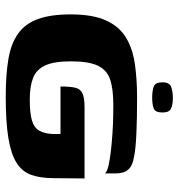

<svg xmlns="http://www.w3.org/2000/svg" viewBox="4 -638 638 687"><g transform="rotate(90 323.5 -294.0)"><path d="M326 5Q247 5 191 -4.5Q135 -14 99.5 -39.5Q64 -65 47.5 -110.5Q31 -156 31 -228Q31 -306 52.5 -353.5Q74 -401 113.5 -425Q153 -449 208 -457Q263 -465 329 -465Q402 -465 458 -462.5Q514 -460 541 -454Q569 -449 581 -438.5Q593 -428 596.5 -415Q600 -402 600 -389V-350Q594 -358 571 -363Q548 -368 517.5 -371.5Q487 -375 455 -377Q423 -379 396.5 -379.5Q370 -380 356 -380Q298 -380 264 -368.5Q230 -357 214.5 -324.5Q199 -292 199 -228Q199 -168 213.5 -136.5Q228 -105 258 -93Q288 -81 336 -81Q383 -81 409.5 -88.5Q436 -96 447 -115Q458 -134 459 -165Q459 -174 459 -180.5Q459 -187 459 -191H289Q289 -224 293 -242.5Q297 -261 312.5 -269Q328 -277 363 -277H618L617 -167Q617 -120 605.5 -87Q594 -54 562.5 -34Q531 -14 473.5 -4.5Q416 5 326 5ZM329 -519Q305 -519 289.5 -524.5Q274 -530 274 -556Q274 -581 290.5 -587Q307 -593 331 -593Q354 -593 368 -586.5Q382 -580 382 -556Q382 -530 367.5 -524.5Q353 -519 329 -519Z"/></g></svg>

Font: Genos Thin
Style: Bold
Weight: 700
Version: Version 1.010